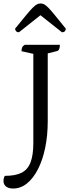

<svg xmlns="http://www.w3.org/2000/svg" viewBox="-84 -899 404 1106"><path d="M-9 187Q-34 187 -49 175.5Q-64 164 -64 143Q-64 136 -62 128Q-60 120 -56 114Q5 114 40.5 96Q76 78 92 36Q108 -6 108 -76V-604L125 -585L40 -604Q40 -618 44 -626.5Q48 -635 59 -641H261Q261 -626 257 -616.5Q253 -607 245 -605L174 -587L191 -604V-201Q191 -119 176.5 -48.5Q162 22 135 75Q108 128 71.5 157.5Q35 187 -9 187ZM150 -879Q161 -879 170.5 -874Q180 -869 194.5 -854.5Q209 -840 232.5 -811Q256 -782 295 -734Q295 -725 289.5 -719Q284 -713 273 -713L138 -820H160L25 -713Q15 -713 9 -719Q3 -725 3 -734Q42 -782 66 -811Q90 -840 104.5 -854.5Q119 -869 129 -874Q139 -879 150 -879Z"/></svg>

Font: Petrona
Style: Regular
Weight: 400
Designer: Ringo R. Seeber
Foundry: Ringo R. Seeber
Version: Version 2.001; ttfautohint (v1.8.3)